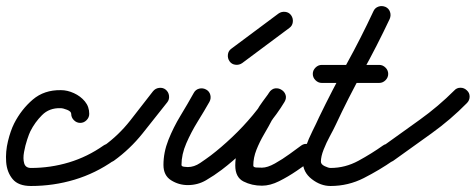

<svg xmlns="http://www.w3.org/2000/svg" viewBox="-34 -586 1583 639"><path d="M233 -177Q221 -177 212 -186Q203 -195 203 -207Q203 -215 189.5 -220.5Q176 -226 167 -226Q130 -227 106 -203Q82 -179 67 -149Q63 -141 56.5 -121.5Q50 -102 46 -80Q42 -58 46.5 -42.5Q51 -27 69 -27Q134 -27 195.5 -45.5Q257 -64 311 -102Q321 -109 333 -106.5Q345 -104 353 -94Q360 -84 357.5 -72Q355 -60 345 -52Q284 -9 214 12Q144 33 69 33Q27 33 8 10Q-11 -13 -13.5 -47Q-16 -81 -7.5 -116Q1 -151 13 -175Q37 -222 75 -254.5Q113 -287 169 -286Q190 -286 212 -276Q234 -266 248.5 -248.5Q263 -231 263 -207Q263 -195 254 -186Q245 -177 233 -177Z M311 -100Q361 -136 399.5 -185Q438 -234 475 -282Q483 -292 495.5 -293.5Q508 -295 517 -288Q527 -280 528.5 -267.5Q530 -255 523 -246Q482 -194 440.5 -142Q399 -90 345 -51Q335 -44 323 -46Q311 -48 304 -58Q296 -68 298 -80.5Q300 -93 311 -100Z M652 -288Q663 -282 666 -270Q669 -258 663 -247Q646 -217 624 -181.5Q602 -146 586 -109Q570 -72 570 -37Q570 -32 579 -31Q588 -30 591 -30Q612 -30 632 -43.5Q652 -57 668 -69Q702 -95 738.5 -129.5Q775 -164 807 -202.5Q839 -241 861 -277Q869 -290 881 -291Q893 -292 902 -285Q912 -279 916 -267.5Q920 -256 911 -245Q901 -231 891 -216.5Q881 -202 872 -187Q872 -187 872 -187Q872 -187 872 -187Q872 -188 872 -188Q872 -188 872 -188Q860 -165 845 -139.5Q830 -114 819.5 -87.5Q809 -61 809 -35Q809 -29 819.5 -28.5Q830 -28 838 -28Q856 -28 881 -42Q906 -56 930 -73.5Q954 -91 969 -102Q979 -109 991 -106.5Q1003 -104 1011 -94Q1018 -84 1015.5 -72Q1013 -60 1003 -52Q982 -37 953.5 -17.5Q925 2 895 17Q865 32 838 32Q804 32 776.5 18Q749 4 749 -35Q749 -83 773 -129Q797 -175 820 -216Q820 -216 820 -216Q820 -216 820 -217Q820 -217 820 -217Q820 -217 820 -217Q829 -233 840.5 -248.5Q852 -264 863 -279Q871 -291 882.5 -292Q894 -293 903 -287Q913 -281 916.5 -270Q920 -259 913 -247Q889 -207 854 -165.5Q819 -124 780 -86.5Q741 -49 704 -21Q679 -2 651.5 14Q624 30 591 30Q561 30 535.5 14Q510 -2 510 -37Q510 -79 526.5 -120.5Q543 -162 567 -201.5Q591 -241 611 -277Q617 -288 629 -291Q641 -294 652 -288Z M730 -382Q723 -392 724.5 -404.5Q726 -417 736 -424Q775 -453 814.5 -482.5Q854 -512 893 -541Q903 -548 915.5 -546.5Q928 -545 935 -535Q942 -525 940.5 -512.5Q939 -500 929 -493Q890 -464 850.5 -434.5Q811 -405 772 -376Q762 -369 749.5 -370.5Q737 -372 730 -382Z M1007 -340Q1007 -352 1016 -361Q1025 -370 1037 -370Q1085 -370 1132.5 -370Q1180 -370 1228 -370Q1240 -370 1249 -361Q1258 -352 1258 -340Q1258 -328 1249 -319Q1240 -310 1228 -310Q1180 -310 1132.5 -310Q1085 -310 1037 -310Q1025 -310 1016 -319Q1007 -328 1007 -340ZM1249 -563Q1260 -558 1264 -546.5Q1268 -535 1263 -523Q1221 -434 1173 -347Q1125 -260 1083 -170Q1076 -155 1064 -133Q1052 -111 1043 -88Q1034 -65 1034 -48Q1034 -39 1046.5 -33Q1059 -27 1066 -27Q1115 -27 1159 -51Q1203 -75 1241 -102Q1251 -109 1263 -106.5Q1275 -104 1283 -94Q1290 -84 1287.5 -72Q1285 -60 1275 -52Q1229 -20 1177 6.5Q1125 33 1066 33Q1033 33 1003.5 10Q974 -13 974 -48Q974 -71 983.5 -97.5Q993 -124 1006 -150Q1019 -176 1028 -196Q1071 -285 1119 -372Q1167 -459 1209 -549Q1214 -560 1225.5 -564Q1237 -568 1249 -563Z M1241 -100Q1301 -143 1363 -187.5Q1425 -232 1478 -285Q1486 -294 1498.5 -294Q1511 -294 1520 -285Q1529 -277 1529 -264.5Q1529 -252 1520 -243Q1466 -188 1402 -142Q1338 -96 1275 -51Q1265 -44 1253 -46Q1241 -48 1234 -58Q1226 -68 1228 -80.5Q1230 -93 1241 -100Z"/></svg>

Font: FRB American Cursive Guidelines Arrows
Style: Bold Italic
Weight: 700
Italic angle: -25°
Version: Version 2.0;Modular Font Editor K font №1